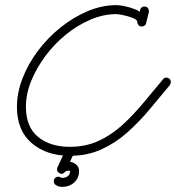

<svg xmlns="http://www.w3.org/2000/svg" viewBox="-20 -590 686 748"><path d="M547 -564Q554 -563 557.5 -556.5Q561 -550 560 -543Q557 -532 554.5 -521.5Q552 -511 549 -500Q548 -493 541.5 -489.5Q535 -486 528 -487Q521 -489 517.5 -495Q514 -501 515 -509Q518 -519 520.5 -530Q523 -541 526 -551Q527 -558 533.5 -562Q540 -566 547 -564ZM532 -487Q525 -487 520 -492Q515 -497 515 -504Q515 -513 497.5 -520Q480 -527 460 -531Q440 -535 433 -535Q383 -535 332.5 -513.5Q282 -492 237 -455.5Q192 -419 157 -372Q122 -325 101.5 -274.5Q81 -224 81 -174Q81 -95 128.5 -56.5Q176 -18 252 -18Q315 -18 366 -42Q417 -66 460 -106Q503 -146 541 -192Q579 -238 615 -281Q619 -287 626.5 -287.5Q634 -288 639 -284Q645 -279 645.5 -272Q646 -265 642 -259Q603 -212 562.5 -163.5Q522 -115 476 -74Q430 -33 375 -8Q320 17 252 17Q162 17 104 -32Q46 -81 46 -174Q46 -229 68 -285.5Q90 -342 128.5 -393Q167 -444 216.5 -483.5Q266 -523 321.5 -546.5Q377 -570 433 -570Q446 -570 465.5 -566Q485 -562 504.5 -554.5Q524 -547 537 -534.5Q550 -522 550 -504Q550 -497 545 -492Q540 -487 532 -487ZM268 7Q260 25 252 42Q244 59 236 76Q232 83 225.5 83Q219 83 213 80Q207 76 204.5 69.5Q202 63 207 58Q222 40 247 40Q262 40 275 49.5Q288 59 288 76Q288 104 269 121Q250 138 222 138Q215 138 208 136Q201 134 195 129Q190 124 189.5 117Q189 110 194 104Q199 99 206 98.5Q213 98 219 103Q218 103 222 103Q235 103 244 96.5Q253 90 253 76Q253 75 247 75Q238 75 233 80Q223 92 210 84Q198 75 204 62Q212 44 220 27Q228 10 236 -7Q239 -14 246 -16.5Q253 -19 259 -16Q266 -13 268.5 -6Q271 1 268 7Z"/></svg>

Font: FRB American Cursive Guidelines Arrows
Style: Italic
Weight: 400
Italic angle: -25°
Version: Version 2.0;Modular Font Editor K font №1